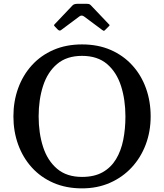

<svg xmlns="http://www.w3.org/2000/svg" viewBox="-20 -1000 881 1031"><path d="M52 -375Q52 -456 77.5 -526.2Q103 -596.5 150.8 -649.2Q198.5 -702 266.8 -731.8Q335 -761.5 420.5 -761.5Q506.5 -761.5 574.5 -731.8Q642.5 -702 690.5 -649.2Q738.5 -596.5 763.8 -526.2Q789 -456 789 -375Q789 -294 762.5 -223.8Q736 -153.5 687 -100.8Q638 -48 570.2 -18.2Q502.5 11.5 420.5 11.5Q335 11.5 266.8 -18.2Q198.5 -48 150.8 -100.8Q103 -153.5 77.5 -223.8Q52 -294 52 -375ZM187.5 -375Q187.5 -285.5 211.2 -211.5Q235 -137.5 286.5 -93.8Q338 -50 420.5 -50Q486.5 -50 531.2 -75.2Q576 -100.5 603 -145.2Q630 -190 641.8 -249Q653.5 -308 653.5 -375Q653.5 -464.5 629.8 -538.5Q606 -612.5 554.8 -656.2Q503.5 -700 420.5 -700Q338 -700 286.5 -656.2Q235 -612.5 211.2 -538.5Q187.5 -464.5 187.5 -375ZM290 -841.5 275.5 -856.5Q270 -862.5 270 -864.5Q270 -866.5 275.5 -872L369.5 -971Q377.5 -979.5 396 -979.5H445.5Q455.5 -979.5 459.8 -977.5Q464 -975.5 468.5 -971L564.5 -870Q568.5 -866.5 568.5 -864.8Q568.5 -863 564.5 -859L545 -839.5Q539.5 -834 537.5 -834.2Q535.5 -834.5 529 -839L431.5 -911.5Q418.5 -921 406.5 -912L308 -838.5Q299.5 -832 290 -841.5Z"/></svg>

Font: Besley Medium
Style: Regular
Weight: 500
Designer: Owen Earl
Foundry: indestructible type*
Version: Version 2.001; ttfautohint (v1.8.3)